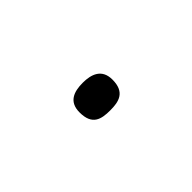

<svg xmlns="http://www.w3.org/2000/svg" viewBox="-18 -442 256 256"><g transform="rotate(45 110.0 -314.0)"><path d="M85 -314C85 -297 90 -283 110 -283C134 -283 137 -297 137 -314C137 -330 134 -345 110 -345C90 -345 85 -330 85 -314Z"/></g></svg>

Font: Noto Sans Arabic Thin
Style: Regular
Weight: 100
Designer: Monotype Design Team, Nadine Chahine, Nizar Qandah and Khaled Hosny
Foundry: Monotype Imaging Inc.
Version: Version 2.012